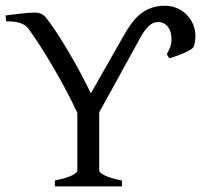

<svg xmlns="http://www.w3.org/2000/svg" viewBox="-20 -665 717 685"><path d="M175.8 0V-21Q220.2 -30.3 238 -39.8Q255.9 -49.3 255.9 -56.2V-262.2Q237.8 -301.8 214.8 -344.7Q191.9 -387.7 168 -428.2Q144 -468.8 121.6 -503.7Q99.1 -538.6 82 -562Q77.6 -567.4 72 -572.3Q66.4 -577.1 57.6 -580.8Q48.8 -584.5 35.6 -586.7Q22.5 -588.9 2 -588.9L0 -609.9Q28.8 -613.8 57.6 -616.9Q86.4 -620.1 106.9 -620.1Q129.4 -620.1 145 -601.1Q163.1 -577.6 184.1 -545.7Q205.1 -513.7 226.1 -478Q247.1 -442.4 267.1 -404.8Q287.1 -367.2 304.2 -332L420.9 -537.1Q433.6 -559.6 447.5 -579.1Q461.4 -598.6 478.8 -613.3Q496.1 -627.9 518.1 -636.2Q540 -644.5 569.3 -644.5Q592.3 -644.5 612.1 -635.7Q631.8 -627 646.2 -612.3Q660.6 -597.7 668.9 -578.4Q677.2 -559.1 677.2 -537.6Q677.2 -527.8 675.5 -516.6Q673.8 -505.4 671.4 -499.5Q668.9 -493.2 657.7 -486.6Q646.5 -480 632.6 -474.1Q618.7 -468.3 605 -463.6Q591.3 -459 584 -457L575.2 -471.2Q582 -484.4 586.9 -496.3Q591.8 -508.3 591.8 -525.9Q591.8 -538.1 588.9 -549.1Q585.9 -560.1 579.8 -568.4Q573.7 -576.7 564.7 -581.5Q555.7 -586.4 543.5 -586.4Q524.9 -586.4 509.5 -570.8Q494.1 -555.2 482.9 -534.7L334 -264.2V-56.2Q334 -53.2 338.1 -49.1Q342.3 -44.9 351.8 -40Q361.3 -35.2 376.7 -30.3Q392.1 -25.4 415 -21V0Z"/></svg>

Font: Gentium Plus Afr
Style: Regular
Weight: 400
Designer: J. Victor Gaultney, Annie Olsen, Iska Routamaa, Becca Hirsbrunner
Foundry: SIL International
Version: Version 5.000